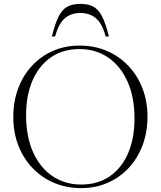

<svg xmlns="http://www.w3.org/2000/svg" viewBox="-20 -960 828 990"><path d="M390.5 -725Q466 -725 529.8 -698Q593.5 -671 640.8 -621.8Q688 -572.5 714.2 -505.5Q740.5 -438.5 740.5 -358.5Q740.5 -278 715 -210.8Q689.5 -143.5 643.5 -94Q597.5 -44.5 535 -17.2Q472.5 10 398.5 10Q323 10 259 -17Q195 -44 147.8 -93.5Q100.5 -143 74.5 -210Q48.5 -277 48.5 -357Q48.5 -437 73.8 -504.2Q99 -571.5 145 -621Q191 -670.5 253.5 -697.8Q316 -725 390.5 -725ZM398.5 -8.5Q484.5 -8.5 546.2 -51.2Q608 -94 640.8 -170.5Q673.5 -247 673.5 -348Q673.5 -460 637 -540.5Q600.5 -621 536.8 -664Q473 -707 390 -707Q303.5 -707 242 -664Q180.5 -621 147.5 -544.5Q114.5 -468 114.5 -367Q114.5 -255 151 -174.5Q187.5 -94 251.5 -51.2Q315.5 -8.5 398.5 -8.5ZM394.5 -893Q345.5 -893 313.2 -864.8Q281 -836.5 264.5 -772H247.5Q264 -839.5 282.8 -875.8Q301.5 -912 327.8 -926Q354 -940 394.5 -940Q435 -940 461.2 -926Q487.5 -912 506.2 -875.8Q525 -839.5 541.5 -772H524.5Q508 -836.5 475.8 -864.8Q443.5 -893 394.5 -893Z"/></svg>

Font: Newsreader 72pt Light
Style: Regular
Weight: 300
Designer: Hugues Gentile
Foundry: Production Type
Version: Version 1.003; ttfautohint (v1.8.3)